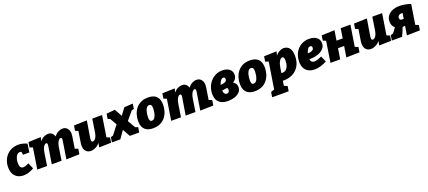

<svg xmlns="http://www.w3.org/2000/svg" viewBox="84 -1943 7933 3561"><g transform="rotate(-20 4050.5 -163.0)"><path d="M234 15Q172 15 121.5 -11Q71 -37 41.5 -90.5Q12 -144 12 -225Q12 -299 37 -360Q62 -421 105.5 -464.5Q149 -508 207 -531.5Q265 -555 331 -555Q372 -555 415 -545Q458 -535 501 -514L476 -349H351L345 -410Q327 -416 311 -416Q277 -416 254 -389.5Q231 -363 219.5 -322Q208 -281 208 -236Q208 -178 226.5 -153.5Q245 -129 278 -129Q301 -129 329 -139Q357 -149 389 -165L441 -49Q389 -17 336 -1Q283 15 234 15Z M1078 6 1129 -315Q1133 -338 1135 -358Q1137 -378 1132.5 -390.5Q1128 -403 1112 -403Q1087 -403 1061 -363.5Q1035 -324 1023 -246L985 0H792L843 -315Q847 -338 849 -358Q851 -378 846.5 -390.5Q842 -403 826 -403Q801 -403 775 -363.5Q749 -324 737 -246L699 0H506L571 -413L511 -436L527 -536L773 -544L754 -468Q790 -512 834 -533.5Q878 -555 918 -555Q965 -555 995 -529.5Q1025 -504 1036 -462Q1073 -509 1117.5 -532Q1162 -555 1204 -555Q1251 -555 1281.5 -529.5Q1312 -504 1324.5 -460.5Q1337 -417 1328 -362L1291 -126L1353 -103L1337 0Z M1563 15Q1513 15 1480.5 -10.5Q1448 -36 1435.5 -79Q1423 -122 1431 -176L1468 -414L1410 -436L1426 -536L1682 -544L1630 -225Q1627 -203 1625.5 -183Q1624 -163 1630 -150Q1636 -137 1654 -137Q1685 -137 1711.5 -176Q1738 -215 1750 -294L1788 -540H1981L1916 -123L1978 -99L1962 0L1725 6L1741 -79Q1703 -31 1656 -8Q1609 15 1563 15Z M1979 0 1995 -100 2041 -112 2175 -286 2099 -419 2053 -435 2069 -535 2238 -550 2319 -401 2419 -535 2589 -545 2574 -445 2528 -433 2392 -271 2480 -118 2534 -100 2518 0H2333L2250 -150L2145 0Z M2891 -555Q2956 -555 3005.5 -533.5Q3055 -512 3083 -463Q3111 -414 3111 -331Q3111 -267 3092 -205.5Q3073 -144 3034 -94Q2995 -44 2934.5 -14.5Q2874 15 2790 15Q2725 15 2675.5 -7Q2626 -29 2598.5 -77.5Q2571 -126 2571 -207Q2571 -271 2589.5 -332.5Q2608 -394 2647 -444.5Q2686 -495 2746.5 -525Q2807 -555 2891 -555ZM2865 -415Q2834 -415 2814.5 -391Q2795 -367 2785 -332Q2775 -297 2771 -262Q2767 -227 2767 -205Q2767 -169 2777 -147Q2787 -125 2815 -125Q2846 -125 2865.5 -149Q2885 -173 2896 -208.5Q2907 -244 2911 -279Q2915 -314 2915 -336Q2915 -371 2904.5 -393Q2894 -415 2865 -415Z M3721 6 3772 -315Q3776 -338 3778 -358Q3780 -378 3775.5 -390.5Q3771 -403 3755 -403Q3730 -403 3704 -363.5Q3678 -324 3666 -246L3628 0H3435L3486 -315Q3490 -338 3492 -358Q3494 -378 3489.5 -390.5Q3485 -403 3469 -403Q3444 -403 3418 -363.5Q3392 -324 3380 -246L3342 0H3149L3214 -413L3154 -436L3170 -536L3416 -544L3397 -468Q3433 -512 3477 -533.5Q3521 -555 3561 -555Q3608 -555 3638 -529.5Q3668 -504 3679 -462Q3716 -509 3760.5 -532Q3805 -555 3847 -555Q3894 -555 3924.5 -529.5Q3955 -504 3967.5 -460.5Q3980 -417 3971 -362L3934 -126L3996 -103L3980 0Z M4271 15Q4201 15 4147.5 -7.5Q4094 -30 4064 -79Q4034 -128 4034 -208Q4034 -279 4058 -342Q4082 -405 4125.5 -453Q4169 -501 4228 -528.5Q4287 -556 4357 -556Q4444 -556 4496 -514.5Q4548 -473 4548 -404Q4548 -323 4471 -273Q4502 -255 4519.5 -227.5Q4537 -200 4536 -160Q4535 -101 4496.5 -62Q4458 -23 4398 -4Q4338 15 4271 15ZM4329 -423Q4301 -423 4276.5 -391.5Q4252 -360 4239 -312Q4302 -317 4332.5 -332.5Q4363 -348 4363 -382Q4363 -400 4354.5 -411.5Q4346 -423 4329 -423ZM4346 -180Q4346 -210 4328 -219Q4283 -210 4230 -205Q4234 -156 4252.5 -138Q4271 -120 4294 -120Q4316 -120 4331 -135Q4346 -150 4346 -180Z M4900 -555Q4965 -555 5014.5 -533.5Q5064 -512 5092 -463Q5120 -414 5120 -331Q5120 -267 5101 -205.5Q5082 -144 5043 -94Q5004 -44 4943.5 -14.5Q4883 15 4799 15Q4734 15 4684.5 -7Q4635 -29 4607.5 -77.5Q4580 -126 4580 -207Q4580 -271 4598.5 -332.5Q4617 -394 4656 -444.5Q4695 -495 4755.5 -525Q4816 -555 4900 -555ZM4874 -415Q4843 -415 4823.5 -391Q4804 -367 4794 -332Q4784 -297 4780 -262Q4776 -227 4776 -205Q4776 -169 4786 -147Q4796 -125 4824 -125Q4855 -125 4874.5 -149Q4894 -173 4905 -208.5Q4916 -244 4920 -279Q4924 -314 4924 -336Q4924 -371 4913.5 -393Q4903 -415 4874 -415Z M5058 230 5074 130 5142 107 5225 -415 5162 -436 5178 -536 5426 -544 5407 -467Q5441 -510 5483.5 -532.5Q5526 -555 5570 -555Q5610 -555 5644 -534.5Q5678 -514 5699 -468Q5720 -422 5720 -344Q5720 -232 5673.5 -151.5Q5627 -71 5543.5 -29Q5460 13 5349 10L5335 105L5400 130L5384 230ZM5389 -239 5372 -135Q5420 -126 5454 -149Q5488 -172 5506 -218Q5524 -264 5524 -323Q5524 -365 5514.5 -383.5Q5505 -402 5486 -402Q5455 -402 5428 -357.5Q5401 -313 5389 -239Z M5979 15Q5914 15 5863 -10Q5812 -35 5782.5 -87Q5753 -139 5753 -218Q5753 -283 5774 -343.5Q5795 -404 5835.5 -451.5Q5876 -499 5935 -527Q5994 -555 6070 -555Q6164 -555 6217.5 -512.5Q6271 -470 6271 -398Q6271 -348 6245.5 -310.5Q6220 -273 6177 -248Q6134 -223 6078.5 -210.5Q6023 -198 5963 -198Q5955 -198 5948 -198Q5953 -160 5973 -143Q5993 -126 6024 -126Q6053 -126 6089.5 -138Q6126 -150 6169 -171L6221 -54Q6158 -20 6096 -2.5Q6034 15 5979 15ZM6043 -419Q6013 -419 5991.5 -386Q5970 -353 5959 -310Q5963 -310 5970 -310Q6012 -310 6045.5 -327Q6079 -344 6079 -378Q6079 -395 6069.5 -407Q6060 -419 6043 -419Z M6293 0 6357 -414 6299 -436 6315 -536 6570 -544 6539 -349H6661L6691 -540H6883L6817 -125L6881 -100L6866 0L6604 6L6638 -208H6517L6485 0Z M7090 15Q7040 15 7007.5 -10.5Q6975 -36 6962.5 -79Q6950 -122 6958 -176L6995 -414L6937 -436L6953 -536L7209 -544L7157 -225Q7154 -203 7152.5 -183Q7151 -163 7157 -150Q7163 -137 7181 -137Q7212 -137 7238.5 -176Q7265 -215 7277 -294L7315 -540H7508L7443 -123L7505 -99L7489 0L7252 6L7268 -79Q7230 -31 7183 -8Q7136 15 7090 15Z M7504 0 7520 -100 7568 -115Q7608 -160 7641 -213Q7614 -234 7598.5 -266.5Q7583 -299 7583 -343Q7583 -411 7618.5 -458Q7654 -505 7715 -530Q7776 -555 7854 -555Q7904 -555 7960 -545Q8016 -535 8073 -516L8012 -124L8073 -100L8057 0L7799 6L7828 -173Q7807 -170 7786 -170Q7782 -170 7779 -170Q7768 -138 7749.5 -95.5Q7731 -53 7706 0ZM7768 -348Q7768 -323 7783.5 -312Q7799 -301 7821 -301Q7835 -301 7849 -305L7866 -411Q7855 -414 7843 -414Q7811 -414 7789.5 -395.5Q7768 -377 7768 -348Z"/></g></svg>

Font: Bitter Black
Style: Italic
Weight: 900
Italic angle: -9°
Designer: Sol Matas, and Bitter project Authors
Foundry: Sol Matas
Version: Version 2.001